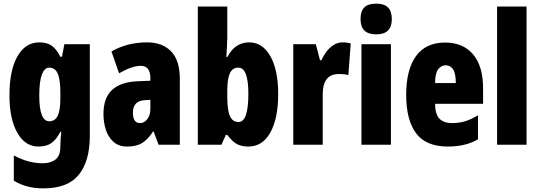

<svg xmlns="http://www.w3.org/2000/svg" viewBox="-20 -796 2967 1056"><path d="M197 -563Q236 -563 262.5 -546Q289 -529 312 -484H321L334 -553H474V-49Q474 90 413.5 165Q353 240 219 240Q170 240 130.5 229.5Q91 219 56 198V59Q100 82 138.5 92Q177 102 214 102Q258 102 285 81.5Q312 61 312 11V5Q312 -12 313.5 -34Q315 -56 317 -71H312Q290 -28 262.5 -9Q235 10 192 10Q118 10 75 -66Q32 -142 32 -272Q32 -408 75.5 -485.5Q119 -563 197 -563ZM250 -424Q225 -424 210.5 -386.5Q196 -349 196 -270Q196 -129 251 -129Q283 -129 297.5 -159.5Q312 -190 312 -256V-285Q312 -359 297.5 -391.5Q283 -424 250 -424Z M790 -563Q873 -563 921 -513.5Q969 -464 969 -363V0H852L825 -73H822Q795 -31 763.5 -10.5Q732 10 680 10Q633 10 604 -16Q575 -42 562 -83Q549 -124 549 -169Q549 -258 596.5 -301.5Q644 -345 735 -349L807 -352V-366Q807 -434 754 -434Q707 -434 635 -393L593 -513Q634 -537 683.5 -550Q733 -563 790 -563ZM777 -245Q711 -242 711 -176Q711 -119 750 -119Q774 -119 790.5 -141Q807 -163 807 -198V-247Z M1230 -588Q1230 -572 1228.5 -546Q1227 -520 1225 -482H1230Q1253 -525 1283 -544Q1313 -563 1350 -563Q1424 -563 1467 -487Q1510 -411 1510 -278Q1510 -145 1467 -67.5Q1424 10 1346 10Q1309 10 1284 -3Q1259 -16 1230 -54H1222L1198 0H1068V-760H1230ZM1291 -424Q1259 -424 1244.5 -393.5Q1230 -363 1230 -297V-265Q1230 -191 1244.5 -158Q1259 -125 1292 -125Q1346 -125 1346 -280Q1346 -424 1291 -424Z M1864 -563Q1874 -563 1884 -562Q1894 -561 1909 -557L1896 -383Q1877 -389 1846 -389Q1798 -389 1776.5 -360.5Q1755 -332 1755 -278V0H1593V-553H1717L1740 -465H1748Q1758 -488 1774.5 -510.5Q1791 -533 1814 -548Q1837 -563 1864 -563Z M2049 -776Q2094 -776 2114.5 -754.5Q2135 -733 2135 -691Q2135 -607 2049 -607Q1963 -607 1963 -691Q1963 -734 1983.5 -755Q2004 -776 2049 -776ZM2130 -553V0H1968V-553Z M2428 -562Q2527 -562 2582 -497Q2637 -432 2637 -310V-225H2373Q2373 -170 2396 -144.5Q2419 -119 2467 -119Q2505 -119 2538 -129Q2571 -139 2609 -162V-30Q2573 -9 2532 0.5Q2491 10 2443 10Q2323 10 2268.5 -63Q2214 -136 2214 -274Q2214 -413 2268 -487.5Q2322 -562 2428 -562ZM2432 -437Q2407 -437 2390 -415Q2373 -393 2373 -339H2487Q2487 -392 2472 -414.5Q2457 -437 2432 -437Z M2876 0H2714V-760H2876Z"/></svg>

Font: Noto Sans ExtraCondensed Black
Style: Regular
Weight: 900
Width: 2
Designer: Monotype Design Team
Foundry: Monotype Imaging Inc.
Version: Version 2.013; ttfautohint (v1.8.4.7-5d5b)